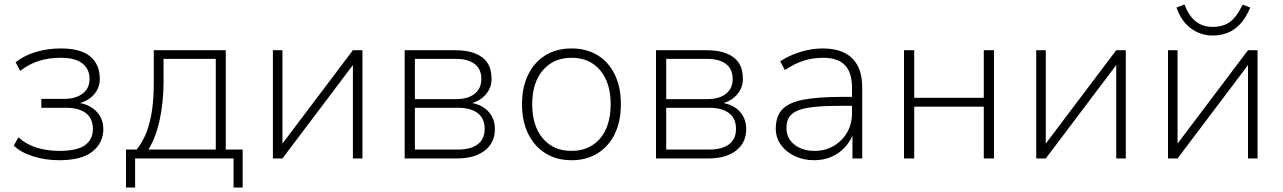

<svg xmlns="http://www.w3.org/2000/svg" viewBox="-20 -713 5774 864"><path d="M246 8Q185 8 129 -9.5Q73 -27 42 -58L63 -95Q98 -63 145.5 -48.5Q193 -34 246 -34Q328 -34 363 -60Q398 -86 398 -133Q398 -180 366.5 -204Q335 -228 277 -228H166V-268H269Q320 -268 351.5 -291.5Q383 -315 383 -358Q383 -402 351 -427.5Q319 -453 253 -453Q202 -453 157 -439.5Q112 -426 71 -394L50 -433Q92 -465 144 -480Q196 -495 253 -495Q343 -495 386 -459Q429 -423 429 -358Q429 -315 399.5 -284Q370 -253 320 -245V-252Q358 -249 386 -233Q414 -217 429.5 -191.5Q445 -166 445 -133Q445 -70 396 -31Q347 8 246 8Z M547 131V-40H595Q624 -77 640.5 -121Q657 -165 664.5 -219.5Q672 -274 672 -339V-487H996V-40H1072V131H1031V0H588V131ZM648 -40H951V-448H716V-338Q715 -250 698.5 -173Q682 -96 648 -40Z M1208 0V-487H1251V-47H1236L1568 -487H1611V0H1568V-440H1583L1251 0Z M1801 0V-487H2028Q2082 -487 2118.5 -472.5Q2155 -458 2173.5 -430Q2192 -402 2192 -358Q2192 -315 2162.5 -284Q2133 -253 2086 -245V-252Q2122 -249 2149.5 -233.5Q2177 -218 2192 -192Q2207 -166 2207 -133Q2207 -71 2161.5 -35.5Q2116 0 2036 0ZM1847 -40H2040Q2098 -40 2129.5 -63.5Q2161 -87 2161 -133Q2161 -180 2129.5 -204Q2098 -228 2040 -228H1847ZM1847 -267H2032Q2086 -267 2116 -291Q2146 -315 2146 -358Q2146 -402 2116 -425Q2086 -448 2032 -448H1847Z M2552 8Q2484 8 2434 -23.5Q2384 -55 2356.5 -111.5Q2329 -168 2329 -244Q2329 -320 2356.5 -376.5Q2384 -433 2434 -464Q2484 -495 2552 -495Q2620 -495 2670 -464Q2720 -433 2747 -376.5Q2774 -320 2774 -244Q2774 -168 2747 -111.5Q2720 -55 2670 -23.5Q2620 8 2552 8ZM2551 -34Q2633 -34 2680.5 -90Q2728 -146 2728 -244Q2728 -341 2680.5 -397Q2633 -453 2552 -453Q2471 -453 2423 -397Q2375 -341 2375 -244Q2375 -146 2423 -90Q2471 -34 2551 -34Z M2932 0V-487H3159Q3213 -487 3249.5 -472.5Q3286 -458 3304.5 -430Q3323 -402 3323 -358Q3323 -315 3293.5 -284Q3264 -253 3217 -245V-252Q3253 -249 3280.5 -233.5Q3308 -218 3323 -192Q3338 -166 3338 -133Q3338 -71 3292.5 -35.5Q3247 0 3167 0ZM2978 -40H3171Q3229 -40 3260.5 -63.5Q3292 -87 3292 -133Q3292 -180 3260.5 -204Q3229 -228 3171 -228H2978ZM2978 -267H3163Q3217 -267 3247 -291Q3277 -315 3277 -358Q3277 -402 3247 -425Q3217 -448 3163 -448H2978Z M3643 8Q3595 8 3555.5 -11Q3516 -30 3493.5 -62Q3471 -94 3471 -134Q3471 -190 3500.5 -221Q3530 -252 3595.5 -264.5Q3661 -277 3768 -277H3826V-237H3770Q3699 -237 3650.5 -232.5Q3602 -228 3573.5 -217Q3545 -206 3532 -187Q3519 -168 3519 -138Q3519 -91 3554.5 -62.5Q3590 -34 3646 -34Q3694 -34 3732 -56.5Q3770 -79 3792 -117Q3814 -155 3814 -202V-318Q3814 -387 3782 -420Q3750 -453 3684 -453Q3638 -453 3597 -440Q3556 -427 3512 -398L3491 -437Q3518 -455 3550 -468Q3582 -481 3616 -488Q3650 -495 3683 -495Q3739 -495 3778.5 -476Q3818 -457 3839 -418Q3860 -379 3860 -318V0H3816V-117H3822Q3810 -82 3785 -53.5Q3760 -25 3724 -8.5Q3688 8 3643 8Z M4048 0V-487H4094V-273H4407V-487H4453V0H4407V-233H4094V0Z M4643 0V-487H4686V-47H4671L5003 -487H5046V0H5003V-440H5018L4686 0Z M5236 0V-487H5279V-47H5264L5596 -487H5639V0H5596V-440H5611L5279 0ZM5437 -553Q5404 -553 5372.5 -566Q5341 -579 5315.5 -606.5Q5290 -634 5274 -679L5310 -693Q5329 -642 5360.5 -617Q5392 -592 5437 -592Q5483 -592 5513.5 -613.5Q5544 -635 5572 -692L5606 -679Q5586 -631 5559.5 -603.5Q5533 -576 5502 -564.5Q5471 -553 5437 -553Z"/></svg>

Font: Nunito Sans 10pt ExtraLight
Style: Regular
Weight: 250
Designer: Vernon Adams
Foundry: Vernon Adams
Version: Version 3.101;gftools[0.9.27]